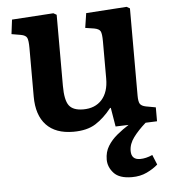

<svg xmlns="http://www.w3.org/2000/svg" viewBox="-53 -565 753 851"><g transform="rotate(-5 323.0 -140.0)"><path d="M500 237Q444 237 419.5 210Q395 183 395 150Q395 116 411 90Q427 64 452.5 43Q478 22 505 5L447 7L433 -77H430Q396 -34 358 -10Q320 14 259 14Q180 14 138.5 -30Q97 -74 97 -157V-372Q97 -406 91.5 -418Q86 -430 64 -434L23 -441L31 -505L216 -517L230 -509V-193Q230 -129 248 -105Q266 -81 311 -81Q364 -81 394 -114.5Q424 -148 424 -208V-373Q424 -408 418 -419Q412 -430 390 -434L351 -440L361 -505L542 -517L556 -509V-121Q556 -94 562.5 -84Q569 -74 588 -70L632 -62V0L581 2Q547 32 525.5 61Q504 90 504 121Q504 160 543 160Q569 160 598 147L616 191Q596 209 566.5 223Q537 237 500 237Z"/></g></svg>

Font: Literata 12pt SemiBold
Style: Regular
Weight: 600
Designer: Latin by Veronika Burian and Jose Scaglione. Greek by Irene Vlachou. Cyrillic by Vera Evstafieva.
Foundry: TypeTogether
Version: Version 3.002